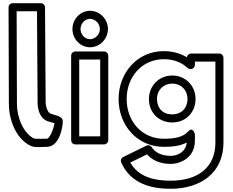

<svg xmlns="http://www.w3.org/2000/svg" viewBox="-20 -870 1444 1190"><path d="M83.1 -800H209.2L213 -233.9C213 -233.9 209.1 -130.5 289.2 -114.6C303.5 -110.5 311.3 -108.4 318.3 -106.4C312.1 -71.9 289.2 -10 269 -10C239.8 -10 200.7 -9.3 191.6 -11.1C122.7 -44.6 85 -145.6 85 -225.1ZM58 -850C44.2 -850 33 -838.5 33 -824.9L35 -225C35 -134.9 74.4 -10.9 171.5 34.7C196.3 46 237.3 40 269 40C357.5 40 368.7 -105.3 368.7 -105.3C374.9 -142.6 350.9 -148.7 302 -163C301.4 -163.2 300.2 -163.5 299.3 -163.6C269.6 -168.8 263.1 -224.8 263 -234L259 -825.2C258.9 -837.4 248.3 -850 234 -850Z M479 -690C479 -725.1 506.9 -753 538 -753C569.6 -753 599 -724.3 599 -690C599 -655.7 569.6 -627 538 -627C506.9 -627 479 -654.9 479 -690ZM429 -690C429 -629.1 477.1 -577 538 -577C598.4 -577 649 -628.3 649 -690C649 -751.7 598.4 -803 538 -803C477.1 -803 429 -750.9 429 -690ZM471 -25V-501H601V-25ZM421 0C421 10.7 430.9 25 446 25H626C636.7 25 651 15.1 651 0V-526C651 -536.7 641.1 -551 626 -551H446C435.3 -551 421 -541.1 421 -526Z M787.5 137.4 891.3 86.6C919 118.5 966.9 146 1038 146C1094.2 146 1188 110.8 1188 1V-37C1188 -37 1176.9 -89.7 1144.5 -53.8C1114.5 -20.6 1063.8 -10 995 -10C860.2 -10 765 -117.7 765 -256C765 -394.4 860.3 -503 995 -503C1057.5 -503 1105.7 -483.3 1143 -448.7C1147.6 -444.4 1153.7 -442 1160 -442H1163C1178.1 -442 1188 -456.3 1188 -467V-488H1315V14C1315 169.4 1204.5 250 1038 250C939.8 250 838.7 228.6 787.5 137.4ZM743 103.5C732 108.9 725.6 123.4 731 135.9C791.2 275.1 928.8 300 1038 300C1221.5 300 1365 202.6 1365 14V-513C1365 -523.7 1355.1 -538 1340 -538H1163C1153 -538 1139.2 -529.2 1138.1 -514.9C1098.9 -539 1049.6 -553 995 -553C829.7 -553 715 -417.6 715 -256C715 -94.3 829.8 40 995 40C1046.8 40 1094.7 35.6 1137.4 13.6C1131.3 74.1 1078.1 96 1038 96C969.1 96 934.9 65.7 920.3 41.9C914 31.6 899.7 26.8 888 32.5ZM903 -256C903 -173.1 962.7 -111 1048 -111C1130.4 -111 1192 -172.8 1192 -256C1192 -340.6 1127.4 -402 1048 -402C967.8 -402 903 -340.7 903 -256ZM953 -256C953 -313.3 994.2 -352 1048 -352C1100.6 -352 1142 -313.4 1142 -256C1142 -199.2 1103.6 -161 1048 -161C989.3 -161 953 -198.9 953 -256Z"/></svg>

Font: Hussar Ekologiczny
Style: Regular
Weight: 400
Foundry: Cannot Into Space Fonts
Version: Version 0.97